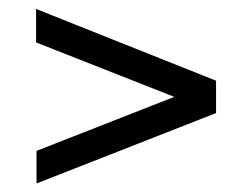

<svg xmlns="http://www.w3.org/2000/svg" viewBox="-20 -568 576 439"><path d="M63.5 -223 378.5 -346.5 62.5 -471V-547.5L474 -383.5V-309.5L63.5 -148.5Z"/></svg>

Font: Public Sans Thin Light
Style: Regular
Weight: 300
Version: Version 1.007